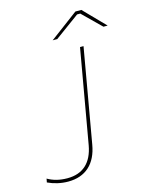

<svg xmlns="http://www.w3.org/2000/svg" viewBox="-131 -977 819 1059"><g transform="rotate(-15 278.5 -448.0)"><path d="M125 0C224 0 287 -57 305 -163L399 -700H379L285 -164C268 -69 214 -19 126 -19C80 -19 44 -29 13 -47L9 -26C43 -10 83 0 125 0ZM243 -775H269L410 -878H428L533 -775H557L439 -896H405Z"/></g></svg>

Font: Fixel Display 20240404 Thin
Style: Italic
Weight: 100
Italic angle: -10°
Designer: AlfaBravo + MacPaw
Foundry: Kyrylo Tkachov, Marchela Mozhyna, Serhii Makarenko, Maria Weinstein, Zakhar Kryvoshyya
Version: Version 1.211;Glyphs 3.2 (3225)